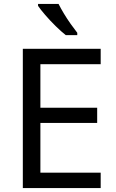

<svg xmlns="http://www.w3.org/2000/svg" viewBox="-20 -964 596 984"><path d="M496 0H97V-714H496V-635H187V-412H478V-334H187V-79H496ZM280 -944Q291 -922 307.5 -894.5Q324 -867 342.5 -841Q361 -815 376 -796V-784H317Q294 -802 265 -830.5Q236 -859 211.5 -887.5Q187 -916 175 -934V-944Z"/></svg>

Font: Noto Sans Khudawadi
Style: Regular
Weight: 400
Designer: Monotype Design Team
Foundry: Monotype Imaging Inc.
Version: Version 2.003; ttfautohint (v1.8.4.7-5d5b)